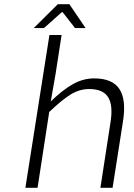

<svg xmlns="http://www.w3.org/2000/svg" viewBox="-20 -896 640 916"><path d="M141.1 -762.2 255.9 -876H311L388.2 -762.2H337.9L278.8 -837.9H274.9L189.9 -762.2ZM101.1 0 215.8 -729H273.9L245.1 -543L222.2 -412.1Q277.3 -465.8 326.7 -493.9Q376 -522 429.2 -522Q516.1 -522 549.6 -471.4Q583 -420.9 566.9 -317.9L517.1 0H459L506.8 -310.1Q520.5 -392.1 496.3 -431.6Q472.2 -471.2 405.8 -471.2Q360.4 -471.2 318.8 -446.3Q277.3 -421.4 214.8 -361.8L159.2 0Z"/></svg>

Font: Office Code Pro D Light Italic
Style: Regular
Weight: 300
Italic angle: -9°
Designer: Nathan Rutzky & Paul D. Hunt
Foundry: Adobe Systems Incorporated
Version: Version 1.004;PS 001.004;hotconv 1.0.70;makeotf.lib2.5.58329